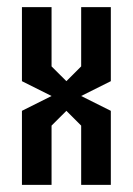

<svg xmlns="http://www.w3.org/2000/svg" viewBox="-20 -520 373 540"><path d="M208.3 -166.7 166.7 -208.3 125 -166.7V0H41.7V-208.3L125 -250L41.7 -291.7V-500H125V-333.3L166.7 -291.7L208.3 -333.3V-500H291.7V-291.7L208.3 -250L291.7 -208.3V0H208.3Z"/></svg>

Font: Yulong
Style: Regular
Weight: 400
Designer: GGBotNet
Foundry: f0n7.com
Version: 1.00